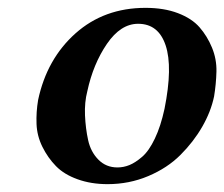

<svg xmlns="http://www.w3.org/2000/svg" viewBox="-20 -464 577 494"><path d="M335.4 -402.8Q290.5 -402.8 255.1 -351.1Q219.7 -299.3 204.6 -229Q197.3 -201.2 198.7 -167.2Q200.2 -133.3 206.8 -103.3Q213.4 -73.2 233.2 -53.2Q252.9 -33.2 282.2 -33.2Q297.9 -33.2 313 -39.3Q328.1 -45.4 345.7 -60.5Q363.3 -75.7 378.4 -107.4Q393.6 -139.2 403.3 -184.1Q424.8 -291.5 406.2 -347.2Q387.7 -402.8 335.4 -402.8ZM78.1 -207Q100.6 -312.5 174.3 -378.2Q248 -443.8 354.5 -443.8Q401.9 -443.8 437.7 -430.2Q473.6 -416.5 493.4 -393.8Q513.2 -371.1 525.4 -341.6Q537.6 -312 536.9 -280Q536.1 -248 530.8 -215.8Q522.5 -176.3 500.2 -137.7Q478 -99.1 444.3 -65.4Q410.6 -31.7 361.6 -11Q312.5 9.8 256.8 9.8Q214.4 9.8 179.7 -2.7Q145 -15.1 124 -36.6Q103 -58.1 89.1 -86.2Q75.2 -114.3 74 -145Q72.8 -175.8 78.1 -207Z"/></svg>

Font: Linux Libertine Slanted
Style: Semibold Slanted
Weight: 600
Designer: Philipp H. Poll
Foundry: Philipp H. Poll
Version: Version 5.1.1